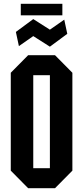

<svg xmlns="http://www.w3.org/2000/svg" viewBox="-20 -994 440 1016"><path d="M37 -91V-609L129 -702H271L363 -609V-91L271 2H129ZM156 -596V-104H244V-596ZM80 -750 64 -825 156 -893 244 -837 320 -890 336 -815 244 -747 156 -803ZM90 -913V-974H310V-913Z"/></svg>

Font: Tektur Condensed Medium
Style: Regular
Weight: 500
Width: 3
Designer: Adam Jagosz
Foundry: Adam Jagosz
Version: Version 1.005;gftools[0.9.30]